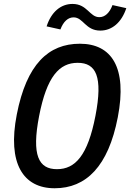

<svg xmlns="http://www.w3.org/2000/svg" viewBox="-20 -970 678 1001"><path d="M594 -358C645 -620 560.5 -742 396.5 -742C232.5 -742 118.5 -635 67.5 -373C17.5 -117.5 101 11.5 265 11.5C429 11.5 544.5 -102.5 594 -358ZM477.5 -365.5C437.5 -159.5 372.5 -88 277 -88C181.5 -88 144 -159.5 184 -365.5C224 -571.5 289.5 -642.5 385 -642.5C480.5 -642.5 517.5 -571.5 477.5 -365.5ZM358 -949.5C296.5 -949.5 247 -907 223 -832.5L295 -816.5C310.5 -858 335 -879.5 363.5 -879.5C414.5 -879.5 425 -810.5 503 -810.5C564 -810.5 614 -853 638.5 -927.5L566.5 -943.5C551 -902 526.5 -880.5 498 -880.5C447 -880.5 435.5 -949.5 358 -949.5Z"/></svg>

Font: Monaspace Neon Medium
Style: Italic
Weight: 500
Italic angle: -11°
Designer: Riley Cran & the Lettermatic Team
Foundry: Lettermatic
Version: Version 1.200 (Monaspace Neon)